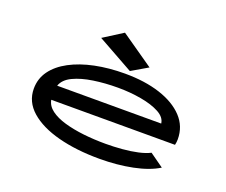

<svg xmlns="http://www.w3.org/2000/svg" viewBox="-114 -858 1228 1044"><g transform="rotate(20 500.0 -336.0)"><path d="M547 10Q413 10 308 -17.5Q203 -45 142.5 -98Q82 -151 82 -227Q82 -285 115 -330.5Q148 -376 208 -408Q268 -440 348 -456.5Q428 -473 521 -473Q636 -473 724 -444.5Q812 -416 862 -363Q912 -310 912 -235Q912 -227 911 -218.5Q910 -210 908 -202H192Q198 -168 229.5 -144.5Q261 -121 311 -106.5Q361 -92 422.5 -85Q484 -78 551 -78Q598 -78 646 -82Q694 -86 735 -95Q776 -104 803 -118L883 -61Q827 -26 738 -8Q649 10 547 10ZM196 -285H798Q794 -320 752.5 -342.5Q711 -365 646.5 -376.5Q582 -388 511 -388Q437 -388 370 -378Q303 -368 256 -345.5Q209 -323 196 -285ZM540 -495 332 -611 444 -682 634 -550Z"/></g></svg>

Font: Inconsolata UltraExpanded SemiBold
Style: Regular
Weight: 600
Width: 9
Monospace: yes
Designer: Raph Levien, Cyreal, Brenton Simpson
Foundry: Raph Levien, Cyreal, Google
Version: Version 3.001; ttfautohint (v1.8.2.53-6de2)